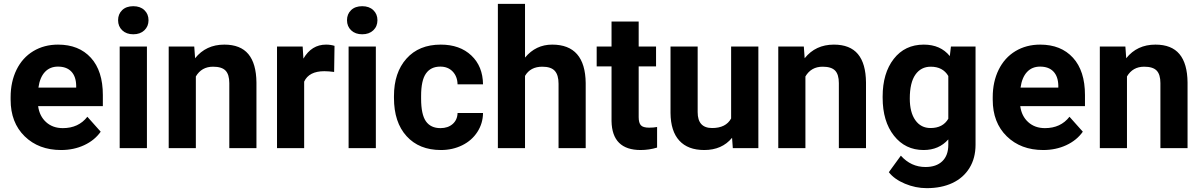

<svg xmlns="http://www.w3.org/2000/svg" viewBox="-20 -770 6246 998"><path d="M297.4 9.8Q181.2 9.8 108.2 -61.5Q35.2 -132.8 35.2 -251.5V-265.1Q35.2 -344.7 65.9 -407.5Q96.7 -470.2 153.1 -504.2Q209.5 -538.1 281.7 -538.1Q390.1 -538.1 452.4 -469.7Q514.6 -401.4 514.6 -275.9V-218.3H178.2Q185.1 -166.5 219.5 -135.3Q253.9 -104 306.6 -104Q388.2 -104 434.1 -163.1L503.4 -85.4Q471.7 -40.5 417.5 -15.4Q363.3 9.8 297.4 9.8ZM281.2 -423.8Q239.3 -423.8 213.1 -395.5Q187 -367.2 179.7 -314.5H376V-325.7Q375 -372.6 350.6 -398.2Q326.2 -423.8 281.2 -423.8Z M743.7 0H602.1V-528.3H743.7ZM593.8 -665Q593.8 -696.8 615 -717.3Q636.2 -737.8 672.9 -737.8Q709 -737.8 730.5 -717.3Q752 -696.8 752 -665Q752 -632.8 730.2 -612.3Q708.5 -591.8 672.9 -591.8Q637.2 -591.8 615.5 -612.3Q593.8 -632.8 593.8 -665Z M989.7 -528.3 994.1 -467.3Q1050.8 -538.1 1146 -538.1Q1230 -538.1 1271 -488.8Q1312 -439.5 1313 -341.3V0H1171.9V-337.9Q1171.9 -382.8 1152.3 -403.1Q1132.8 -423.3 1087.4 -423.3Q1027.8 -423.3 998 -372.6V0H856.9V-528.3Z M1716.8 -396Q1688 -399.9 1666 -399.9Q1585.9 -399.9 1561 -345.7V0H1419.9V-528.3H1553.2L1557.1 -465.3Q1599.6 -538.1 1674.8 -538.1Q1698.2 -538.1 1718.8 -531.7Z M1933.6 0H1792V-528.3H1933.6ZM1783.7 -665Q1783.7 -696.8 1804.9 -717.3Q1826.2 -737.8 1862.8 -737.8Q1898.9 -737.8 1920.4 -717.3Q1941.9 -696.8 1941.9 -665Q1941.9 -632.8 1920.2 -612.3Q1898.4 -591.8 1862.8 -591.8Q1827.1 -591.8 1805.4 -612.3Q1783.7 -632.8 1783.7 -665Z M2269.5 -104Q2308.6 -104 2333 -125.5Q2357.4 -147 2358.4 -182.6H2490.7Q2490.2 -128.9 2461.4 -84.2Q2432.6 -39.6 2382.6 -14.9Q2332.5 9.8 2272 9.8Q2158.7 9.8 2093.3 -62.3Q2027.8 -134.3 2027.8 -261.2V-270.5Q2027.8 -392.6 2092.8 -465.3Q2157.7 -538.1 2271 -538.1Q2370.1 -538.1 2429.9 -481.7Q2489.7 -425.3 2490.7 -331.5H2358.4Q2357.4 -372.6 2333 -398.2Q2308.6 -423.8 2268.6 -423.8Q2219.2 -423.8 2194.1 -387.9Q2168.9 -352.1 2168.9 -271.5V-256.8Q2168.9 -175.3 2193.8 -139.6Q2218.8 -104 2269.5 -104Z M2709 -470.7Q2765.1 -538.1 2850.1 -538.1Q3022 -538.1 3024.4 -338.4V0H2883.3V-334.5Q2883.3 -379.9 2863.8 -401.6Q2844.2 -423.3 2798.8 -423.3Q2736.8 -423.3 2709 -375.5V0H2567.9V-750H2709Z M3299.8 -658.2V-528.3H3390.1V-424.8H3299.8V-161.1Q3299.8 -131.8 3311 -119.1Q3322.3 -106.4 3354 -106.4Q3377.4 -106.4 3395.5 -109.9V-2.9Q3354 9.8 3310.1 9.8Q3161.6 9.8 3158.7 -140.1V-424.8H3081.5V-528.3H3158.7V-658.2Z M3785.2 -53.7Q3732.9 9.8 3640.6 9.8Q3555.7 9.8 3511 -39.1Q3466.3 -87.9 3465.3 -182.1V-528.3H3606.4V-187Q3606.4 -104.5 3681.6 -104.5Q3753.4 -104.5 3780.3 -154.3V-528.3H3921.9V0H3789.1Z M4158.2 -528.3 4162.6 -467.3Q4219.2 -538.1 4314.5 -538.1Q4398.4 -538.1 4439.5 -488.8Q4480.5 -439.5 4481.4 -341.3V0H4340.3V-337.9Q4340.3 -382.8 4320.8 -403.1Q4301.3 -423.3 4255.9 -423.3Q4196.3 -423.3 4166.5 -372.6V0H4025.4V-528.3Z M4567.9 -268.1Q4567.9 -389.6 4625.7 -463.9Q4683.6 -538.1 4781.7 -538.1Q4868.7 -538.1 4917 -478.5L4922.9 -528.3H5050.8V-17.6Q5050.8 51.8 5019.3 103Q4987.8 154.3 4930.7 181.2Q4873.5 208 4796.9 208Q4738.8 208 4683.6 184.8Q4628.4 161.6 4600.1 125L4662.6 39.1Q4715.3 98.1 4790.5 98.1Q4846.7 98.1 4877.9 68.1Q4909.2 38.1 4909.2 -17.1V-45.4Q4860.4 9.8 4780.8 9.8Q4685.5 9.8 4626.7 -64.7Q4567.9 -139.2 4567.9 -262.2ZM4709 -257.8Q4709 -186 4737.8 -145.3Q4766.6 -104.5 4816.9 -104.5Q4881.3 -104.5 4909.2 -152.8V-375Q4880.9 -423.3 4817.9 -423.3Q4767.1 -423.3 4738 -381.8Q4709 -340.3 4709 -257.8Z M5402.3 9.8Q5286.1 9.8 5213.1 -61.5Q5140.1 -132.8 5140.1 -251.5V-265.1Q5140.1 -344.7 5170.9 -407.5Q5201.7 -470.2 5258.1 -504.2Q5314.5 -538.1 5386.7 -538.1Q5495.1 -538.1 5557.4 -469.7Q5619.6 -401.4 5619.6 -275.9V-218.3H5283.2Q5290 -166.5 5324.5 -135.3Q5358.9 -104 5411.6 -104Q5493.2 -104 5539.1 -163.1L5608.4 -85.4Q5576.7 -40.5 5522.5 -15.4Q5468.3 9.8 5402.3 9.8ZM5386.2 -423.8Q5344.2 -423.8 5318.1 -395.5Q5292 -367.2 5284.7 -314.5H5481V-325.7Q5480 -372.6 5455.6 -398.2Q5431.2 -423.8 5386.2 -423.8Z M5829.6 -528.3 5834 -467.3Q5890.6 -538.1 5985.8 -538.1Q6069.8 -538.1 6110.8 -488.8Q6151.9 -439.5 6152.8 -341.3V0H6011.7V-337.9Q6011.7 -382.8 5992.2 -403.1Q5972.7 -423.3 5927.2 -423.3Q5867.7 -423.3 5837.9 -372.6V0H5696.8V-528.3Z"/></svg>

Font: Vazir
Style: Bold
Weight: 700
Designer: Saber Rastikerdar
Foundry: Saber Rastikerdar
Version: Version 30.0.0